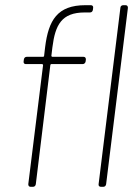

<svg xmlns="http://www.w3.org/2000/svg" viewBox="-20 -720 533 740"><path d="M154 -539 150 -505C150 -503 148 -501 146 -501H83C77 -501 73 -497 72 -491L71 -483C70 -477 74 -473 79 -473H142C144 -473 146 -471 146 -469L89 -10C89 -4 92 0 98 0H107C113 0 117 -4 118 -10L174 -469C174 -471 176 -473 178 -473H299C304 -473 309 -477 310 -483L311 -491C311 -497 308 -501 302 -501H182C180 -501 178 -503 178 -505L182 -538C193 -624 217 -672 307 -672H327C333 -672 337 -676 338 -682L339 -690C340 -696 336 -700 330 -700H309C201 -700 167 -642 154 -539ZM444 -690 360 -10C359 -4 363 0 369 0H378C384 0 388 -4 389 -10L473 -690C473 -696 470 -700 464 -700H455C449 -700 444 -696 444 -690Z"/></svg>

Font: Barlow Thin
Style: Italic
Weight: 250
Italic angle: -7°
Designer: Jeremy Tribby
Foundry: Tribby Type
Version: Version 1.422;hotconv 1.0.109;makeotfexe 2.5.65596